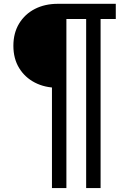

<svg xmlns="http://www.w3.org/2000/svg" viewBox="-20 -752 684 987"><path d="M575.2 -732.4V-654.3H276.9V-732.4ZM422.9 -702.6H497.1V214.8H422.9ZM247.1 -703.1H281.7H321.3V214.8H247.1ZM48.8 -516.6Q48.8 -582.5 78.4 -631.1Q107.9 -679.7 159.4 -706.1Q210.9 -732.4 276.9 -732.4V-300.8Q210.9 -300.8 159.4 -327.4Q107.9 -354 78.4 -402.3Q48.8 -450.7 48.8 -516.6Z"/></svg>

Font: Giphurs
Style: Regular
Weight: 400
Version: Version 2.010